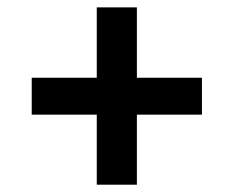

<svg xmlns="http://www.w3.org/2000/svg" viewBox="-20 -569 640 526"><path d="M245.1 -63V-254.9H66.9V-356H245.1V-548.8H355V-356H533.2V-254.9H355V-63Z"/></svg>

Font: Anuphan SemiBold
Style: Bold
Weight: 600
Designer: Mike Abbink, Paul van der Laan, Pieter van Rosmalen, Mint Tantisuwanna
Foundry: Bold Monday; Cadson Demak
Version: Version 3.002;hotconv 1.0.109;makeotfexe 2.5.65596